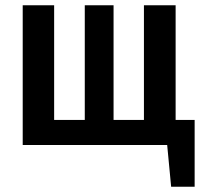

<svg xmlns="http://www.w3.org/2000/svg" viewBox="-20 -549 761 727"><path d="M645 -95H717V158H628L613 0H66V-529H185V-95H301V-529H410V-95H525V-529H645Z"/></svg>

Font: Fira Sans Condensed Medium
Style: Regular
Weight: 500
Width: 3
Designer: Carrois Corporate & Edenspiekermann AG
Foundry: Carrois Corporate GbR & Edenspiekermann AG
Version: Version 4.203;PS 004.203;hotconv 1.0.88;makeotf.lib2.5.64775